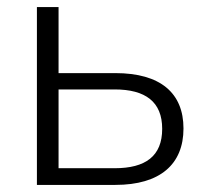

<svg xmlns="http://www.w3.org/2000/svg" viewBox="-20 -521 582 541"><path d="M84 0H305C431 0 497 -58 497 -159C497 -259 432 -315 305 -315H145V-501H84ZM303 -47H145V-269H303C390 -269 437 -234 437 -158C437 -81 390 -47 303 -47Z"/></svg>

Font: Poppy and Pepper Light
Style: Regular
Weight: 300
Designer: Thy Ha
Foundry: Thy Ha
Version: Version 0.001;Glyphs 3.2 (3227)